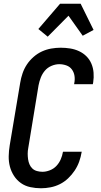

<svg xmlns="http://www.w3.org/2000/svg" viewBox="-20 -998 540 1026"><path d="M199 8Q170 8 142 2Q114 -4 92 -19.5Q70 -35 55 -58Q40 -81 33 -107.5Q26 -134 26.5 -163Q27 -192 32 -222L88 -556Q92 -581 100.5 -606Q109 -631 123.5 -653Q138 -675 159 -693.5Q180 -712 204 -723Q228 -734 253.5 -738.5Q279 -743 304 -743Q330 -743 355 -739Q380 -735 402.5 -724.5Q425 -714 442 -697Q459 -680 468.5 -657.5Q478 -635 480 -609.5Q482 -584 478 -558L476 -548H376L377 -554Q381 -574 378 -593Q375 -612 364 -627Q353 -642 334.5 -648.5Q316 -655 297 -655Q276 -655 255 -646Q234 -637 220 -620.5Q206 -604 198 -583.5Q190 -563 186 -542L131 -207Q128 -192 128 -177Q128 -162 130 -147.5Q132 -133 137.5 -120Q143 -107 153 -97.5Q163 -88 177.5 -84Q192 -80 207 -80Q226 -80 246.5 -88Q267 -96 281.5 -111.5Q296 -127 304.5 -146.5Q313 -166 316 -185L317 -187H417L416 -184Q412 -159 403 -134Q394 -109 379 -86.5Q364 -64 344 -45Q324 -26 300 -14Q276 -2 250 3Q224 8 199 8ZM235 -802 185 -843 301 -978H411L480 -838L422 -807L346 -914Z"/></svg>

Font: Iosevka Term Curly SmBd Obl
Style: Regular
Weight: 600
Italic angle: -9°
Designer: Belleve Invis
Foundry: Belleve Invis
Version: Version 32.3.0